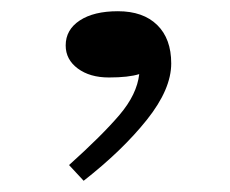

<svg xmlns="http://www.w3.org/2000/svg" viewBox="-20 -125 409 342"><path d="M129 197 103 169Q162 116 193 79.5Q224 43 228 7Q209 13 174 13Q140 13 118.5 -3Q97 -19 97 -44Q97 -72 122 -88.5Q147 -105 190 -105Q235 -105 260 -80.5Q285 -56 285 -12Q285 34 241.5 88.5Q198 143 129 197Z"/></svg>

Font: BioRhyme Expanded
Style: Regular
Weight: 400
Width: 7
Designer: Aoife Mooney
Foundry: Aoife Mooney Type
Version: Version 1.000